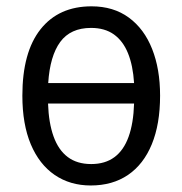

<svg xmlns="http://www.w3.org/2000/svg" viewBox="-20 -565 565 595"><path d="M476.1 -268.6Q476.1 -180.2 450.4 -117.9Q424.8 -55.7 376.7 -22.9Q328.6 9.8 261.2 9.8Q197.3 9.8 149.4 -22.9Q101.6 -55.7 75.4 -117.9Q49.3 -180.2 49.3 -268.6Q49.3 -403.3 105.7 -474.4Q162.1 -545.4 263.7 -545.4Q331.5 -545.4 379.2 -510.5Q426.8 -475.6 451.4 -413.3Q476.1 -351.1 476.1 -268.6ZM262.7 -56.6Q305.7 -56.6 334.5 -77.9Q363.3 -99.1 378.4 -140.9Q393.6 -182.6 395.5 -244.1H128.9Q130.9 -184.1 146 -142.1Q161.1 -100.1 189.9 -78.4Q218.8 -56.6 262.7 -56.6ZM262.2 -478.5Q198.7 -478.5 166.7 -435.1Q134.8 -391.6 129.4 -307.6H395.5Q392.1 -361.8 376.7 -399.9Q361.3 -438 333 -458.3Q304.7 -478.5 262.2 -478.5Z"/></svg>

Font: Open Sans SemiCondensed
Style: Regular
Weight: 400
Width: 4
Designer: Monotype Design Team
Foundry: Monotype Imaging Inc.
Version: Version 3.000